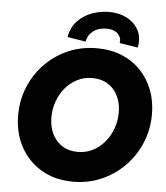

<svg xmlns="http://www.w3.org/2000/svg" viewBox="-61 -986 906 1047"><g transform="rotate(5 392.0 -462.5)"><path d="M377.9 7.8Q279.3 7.8 205.1 -35.6Q130.9 -79.1 89.6 -155Q48.3 -231 48.3 -327.6Q48.3 -409.7 78.1 -482.2Q107.9 -554.7 161.6 -610.1Q215.3 -665.5 287.6 -697Q359.9 -728.5 444.8 -728.5Q520.5 -728.5 581.3 -703.6Q642.1 -678.7 685.3 -633.5Q728.5 -588.4 751.7 -527.8Q774.9 -467.3 774.9 -395.5Q774.9 -312 744.4 -239Q713.9 -166 659.7 -110.6Q605.5 -55.2 533.4 -23.7Q461.4 7.8 377.9 7.8ZM388.7 -156.2Q434.1 -156.2 471.7 -175.5Q509.3 -194.8 536.6 -227.8Q564 -260.7 578.9 -302.5Q593.8 -344.2 593.8 -389.2Q593.8 -439.9 574.7 -479.5Q555.7 -519 520 -541.7Q484.4 -564.5 435.1 -564.5Q389.2 -564.5 351.6 -545.2Q314 -525.9 286.6 -492.9Q259.3 -460 244.6 -418.5Q230 -377 230 -332Q230 -281.2 249.3 -241.5Q268.6 -201.7 304.2 -179Q339.8 -156.2 388.7 -156.2ZM665.5 -751.5 565.4 -767.6Q571.8 -794.9 551 -817.1Q530.3 -839.4 486.8 -839.4Q443.8 -839.4 415.5 -818.1Q387.2 -796.9 379.4 -759.3L279.8 -775.4Q289.6 -830.6 323 -865Q356.4 -899.4 402.1 -915.5Q447.8 -931.6 493.7 -931.6Q549.8 -931.6 592.8 -908.7Q635.7 -885.7 656.5 -845.2Q677.2 -804.7 665.5 -751.5Z"/></g></svg>

Font: Reddit Sans Black
Style: Italic
Weight: 900
Italic angle: -11.25°
Designer: Stephen Hutchings
Version: Version 1.013